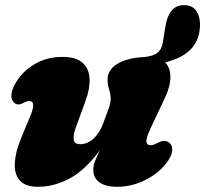

<svg xmlns="http://www.w3.org/2000/svg" viewBox="-20 -704 790 739"><path d="M630 -156Q642.5 -147.5 642.8 -128.5Q643 -109.5 628 -87Q597.5 -41 543 -13Q488.5 15 431 15Q387 15 363 -2Q339 -19 339 -51Q339 -67.5 346.8 -86.5Q354.5 -105.5 365 -126.5Q307.5 -48.5 247.5 -16.8Q187.5 15 126.5 15Q77 15 55.8 -10Q34.5 -35 37 -77Q39.5 -119 60 -169L98 -261Q120 -315 93 -315Q83.5 -315 68 -307Q49 -296 34 -309Q24 -317.5 23.8 -335.5Q23.5 -353.5 37 -379Q63 -426.5 111 -455.8Q159 -485 219.5 -485Q273 -485 298 -462.2Q323 -439.5 324.8 -401Q326.5 -362.5 309 -315L271 -211Q261.5 -184 263.8 -166.5Q266 -149 289 -149Q316.5 -149 340.5 -171Q364.5 -193 379 -234Q392.5 -270 399.2 -289.2Q406 -308.5 406 -324Q406 -342 400 -359.2Q394 -376.5 394 -398Q394 -435 431.2 -458Q468.5 -481 535.5 -484.5Q569.5 -488 585.8 -500.5Q602 -513 606.5 -540L617.5 -606.5Q623.5 -643 642 -664.8Q660.5 -686.5 696 -684Q727.5 -681.5 741 -652.5Q754.5 -623.5 747.5 -581.5Q732.5 -492 615.5 -464Q635.5 -444 635.8 -408Q636 -372 615 -328L559 -209Q542 -172.5 543.5 -158.8Q545 -145 560.5 -145Q567 -145 573.2 -147.8Q579.5 -150.5 589 -155Q602.5 -162 612.8 -161.5Q623 -161 630 -156Z"/></svg>

Font: Fraunces 9pt SuperSoft Black
Style: Italic
Weight: 900
Italic angle: -16°
Version: Version 1.000;[0bf87f6ff]